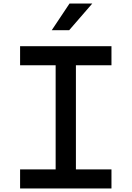

<svg xmlns="http://www.w3.org/2000/svg" viewBox="-20 -1060 740 1080"><path d="M93 0V-107H293V-693H93V-800H607V-693H407V-107H607V0ZM271 -890 371 -1040H499L369 -890Z"/></svg>

Font: Martian Mono
Style: Regular
Weight: 400
Monospace: yes
Designer: Roman Shamin
Foundry: Evil Martians
Version: Version 1.000; ttfautohint (v1.8.4.7-5d5b)